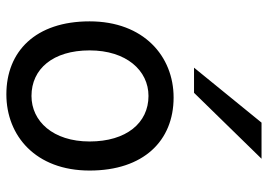

<svg xmlns="http://www.w3.org/2000/svg" viewBox="-138 -683 833 597"><g transform="rotate(90 278.5 -384.5)"><path d="M46.4 -246.6C46.4 -78.6 139.6 12.2 273.4 12.2C401.9 12.2 510.3 -78.6 510.3 -246.6C510.3 -414.6 417.5 -507.8 283.2 -507.8C154.8 -507.8 46.4 -414.6 46.4 -246.6ZM136.7 -246.6C136.7 -360.8 199.2 -429.7 278.3 -429.7C362.3 -429.7 419.9 -360.8 419.9 -246.6C419.9 -132.8 356.9 -65.9 278.3 -65.9C194.3 -65.9 136.7 -132.8 136.7 -246.6ZM361.3 -781.2 190.4 -571.3H268.6L473.6 -781.2Z"/></g></svg>

Font: Andika
Style: Regular
Weight: 400
Designer: Victor Gaultney, Annie Olsen, Julie Remington, Don Collingsworth, Eric Hays
Foundry: SIL International
Version: Version 1.000